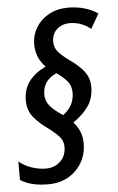

<svg xmlns="http://www.w3.org/2000/svg" viewBox="-53 -797 499 812"><g transform="rotate(-5 196.5 -391.5)"><path d="M119 -23Q44 -23 1 -52V-130Q27 -109 57.5 -99.5Q88 -90 114 -90Q152 -90 176.5 -113.5Q201 -137 201 -175Q201 -200 184.5 -218.5Q168 -237 141 -257Q106 -281 80.5 -311Q55 -341 55 -385Q55 -432 80 -465Q105 -498 151 -520Q111 -560 111 -618Q111 -655 129.5 -687Q148 -719 182.5 -739Q217 -759 265 -760Q340 -760 393 -724L357 -662Q317 -694 268 -694Q236 -694 214 -674.5Q192 -655 192 -621Q192 -596 208 -578Q224 -560 250 -541Q296 -509 316 -481Q336 -453 336 -419Q336 -371 313 -337Q290 -303 247 -274Q263 -257 273 -234.5Q283 -212 283 -182Q283 -137 262 -101Q241 -65 204.5 -44Q168 -23 119 -23ZM207 -309Q255 -344 255 -400Q255 -426 242 -444.5Q229 -463 194 -488Q135 -462 135 -402Q135 -375 152.5 -354Q170 -333 207 -309Z"/></g></svg>

Font: Noto Sans ExtraCondensed Medium
Style: Italic
Weight: 500
Width: 2
Italic angle: -12°
Designer: Monotype Design Team
Foundry: Monotype Imaging Inc.
Version: Version 2.013; ttfautohint (v1.8.4.7-5d5b)